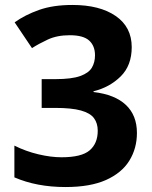

<svg xmlns="http://www.w3.org/2000/svg" viewBox="-20 -744 612 774"><path d="M511 -554Q511 -480 466.5 -436Q422 -392 357 -376V-373Q443 -363 487.5 -321Q532 -279 532 -208Q532 -146 501.5 -96.5Q471 -47 407.5 -18.5Q344 10 244 10Q128 10 38 -29V-157Q84 -134 134.5 -122Q185 -110 228 -110Q309 -110 341.5 -138Q374 -166 374 -217Q374 -247 359 -267.5Q344 -288 306.5 -298.5Q269 -309 202 -309H148V-425H203Q269 -425 303.5 -437.5Q338 -450 350.5 -471.5Q363 -493 363 -521Q363 -559 339.5 -580.5Q316 -602 261 -602Q210 -602 172.5 -584.5Q135 -567 109 -550L39 -654Q81 -684 137.5 -704Q194 -724 272 -724Q382 -724 446.5 -679.5Q511 -635 511 -554Z"/></svg>

Font: Noto Sans Ol Chiki
Style: Bold
Weight: 700
Designer: Monotype Design Team, Lewis McGuffie
Foundry: Monotype Imaging Inc.
Version: Version 2.003; ttfautohint (v1.8.4.7-5d5b)